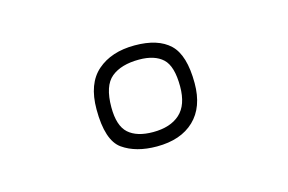

<svg xmlns="http://www.w3.org/2000/svg" viewBox="-40 -812 465 310"><g transform="rotate(-15 193.0 -656.5)"><path d="M192 -573Q157 -573 135 -588.5Q113 -604 113 -656Q113 -699 136.5 -719.5Q160 -740 199 -740Q238 -740 257.5 -721.5Q277 -703 277 -656Q277 -616 254.5 -594.5Q232 -573 192 -573ZM192 -597Q221 -597 237 -611.5Q253 -626 253 -657Q253 -691 239.5 -703.5Q226 -716 200 -716Q170 -716 153.5 -702.5Q137 -689 137 -653Q137 -622 151 -609.5Q165 -597 192 -597Z"/></g></svg>

Font: Yanone Kaffeesatz ExtraLight
Style: Regular
Weight: 200
Designer: Yanone (Cyrillic: Daniel Pouzeot, Huerta Tipografica, and Cyreal)
Foundry: Yanone
Version: Version 2.003